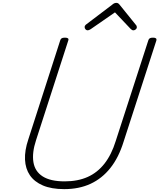

<svg xmlns="http://www.w3.org/2000/svg" viewBox="-20 -1297 1109 1336"><path d="M427 19Q338 19 278.5 -6.5Q219 -32 188 -77.5Q157 -123 154 -186.5Q151 -250 177 -327L399 -1016Q402 -1026 409 -1030.5Q416 -1035 432 -1035Q446 -1035 452.5 -1030.5Q459 -1026 455 -1015L231 -322Q202 -234 212.5 -169Q223 -104 277 -69.5Q331 -35 430 -35Q521 -35 589.5 -65.5Q658 -96 707 -158.5Q756 -221 785 -315L1012 -1016Q1015 -1026 1022 -1030.5Q1029 -1035 1045 -1035Q1074 -1035 1068 -1015L840 -311Q806 -201 748 -128Q690 -55 610 -18Q530 19 427 19ZM590 -1086Q581 -1086 575 -1093Q569 -1100 569 -1108Q569 -1114 571 -1117.5Q573 -1121 577 -1125L759 -1263Q768 -1271 775 -1274Q782 -1277 790 -1277Q797 -1277 802.5 -1273.5Q808 -1270 814 -1262L927 -1122Q930 -1119 931 -1114.5Q932 -1110 932 -1107Q932 -1098 924 -1092Q916 -1086 909 -1086Q903 -1086 898.5 -1088.5Q894 -1091 889 -1096L780 -1211L611 -1094Q604 -1090 599.5 -1088Q595 -1086 590 -1086Z"/></svg>

Font: Playwrite CO ExtraLight
Style: Regular
Weight: 250
Version: Version 1.002